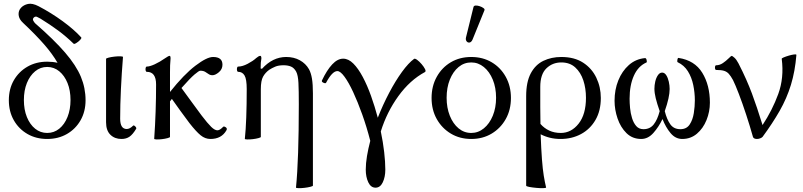

<svg xmlns="http://www.w3.org/2000/svg" viewBox="-20 -728 4271 1021"><path d="M231 11Q172 11 126 -15.5Q80 -42 53.5 -88.5Q27 -135 27 -195Q27 -255 53.5 -301Q80 -347 126 -373.5Q172 -400 231 -400Q261 -400 286 -394Q259 -441 214.5 -492Q170 -543 103 -606Q81 -626 79 -648.5Q77 -671 92 -687Q106 -702 129 -707Q152 -712 185 -695Q252 -660 313 -615.5Q374 -571 412 -529Q415 -525 406 -515.5Q397 -506 385.5 -499Q374 -492 371 -496Q332 -534 289.5 -565.5Q247 -597 195 -629Q185 -635 176.5 -638.5Q168 -642 160 -635Q152 -627 157 -618Q162 -609 167 -604Q268 -516 326.5 -448Q385 -380 410 -320Q435 -260 435 -195Q435 -135 408.5 -88.5Q382 -42 336 -15.5Q290 11 231 11ZM231 -21Q267 -21 295 -43.5Q323 -66 339 -106Q355 -146 355 -196Q355 -247 339 -286.5Q323 -326 295 -349Q267 -372 231 -372Q195 -372 167 -349Q139 -326 123 -286.5Q107 -247 107 -196Q107 -145 123 -105.5Q139 -66 167 -43.5Q195 -21 231 -21Z M626 11Q590 11 567 -11.5Q544 -34 544 -78V-415Q544 -418 557.5 -421.5Q571 -425 589 -427Q607 -429 620.5 -428.5Q634 -428 634 -425Q627 -338 623 -253.5Q619 -169 619 -97Q619 -42 654 -42Q670 -42 687 -59Q691 -64 699 -56Q707 -48 704 -43Q686 -13 668.5 -1Q651 11 626 11Z M800 10Q805 -60 807.5 -134.5Q810 -209 810 -279Q810 -346 761 -346Q756 -346 754.5 -353Q753 -360 754.5 -367Q756 -374 761 -374Q776 -374 802.5 -386Q829 -398 859 -419Q876 -431 882 -431Q887 -431 887 -417Q885 -399 884.5 -380Q884 -361 884 -343V-239Q958 -332 1019 -378.5Q1080 -425 1113 -425Q1163 -425 1163 -384Q1163 -360 1144 -344Q1125 -328 1110 -328Q1098 -328 1089.5 -334Q1081 -340 1071 -346Q1061 -352 1045 -352Q1038 -352 1014.5 -332Q991 -312 945 -260Q971 -224 999 -186Q1027 -148 1052 -114Q1084 -72 1103 -53.5Q1122 -35 1136 -35Q1149 -35 1166 -53Q1170 -58 1180 -51.5Q1190 -45 1184 -35Q1158 11 1099 11Q1071 11 1047 -8.5Q1023 -28 987 -74Q963 -106 939 -139Q915 -172 894 -202Q889 -196 884 -189V0Q884 3 871 6.5Q858 10 841.5 12Q825 14 812.5 13.5Q800 13 800 10Z M1554 269Q1569 120 1569 -173Q1569 -247 1567 -287.5Q1565 -328 1555 -347Q1544 -367 1527.5 -374Q1511 -381 1488 -381Q1461 -381 1443.5 -373.5Q1426 -366 1412 -357Q1391 -342 1379 -320.5Q1367 -299 1367 -254V0Q1367 3 1354 6.5Q1341 10 1324 12Q1307 14 1294 13.5Q1281 13 1282 10Q1287 -36 1289.5 -104Q1292 -172 1292 -254Q1292 -307 1280.5 -326.5Q1269 -346 1247 -346Q1242 -346 1240.5 -353Q1239 -360 1240.5 -367Q1242 -374 1247 -374Q1269 -374 1297.5 -389Q1326 -404 1342 -419Q1356 -431 1364 -431Q1370 -431 1370 -417Q1368 -406 1367 -395Q1366 -384 1366 -364L1373 -362Q1430 -425 1502 -425Q1543 -425 1574.5 -407.5Q1606 -390 1623 -360Q1634 -340 1639 -309.5Q1644 -279 1644 -232V259Q1644 262 1630 265.5Q1616 269 1598 271Q1580 273 1566.5 272.5Q1553 272 1554 269Z M1977 270Q1952 270 1938.5 241.5Q1925 213 1925 174Q1925 141 1931.5 102Q1938 63 1949 21Q1930 -53 1906 -120Q1882 -187 1858 -238.5Q1834 -290 1812 -320Q1790 -350 1774 -350Q1747 -350 1714 -288Q1711 -283 1700 -288Q1689 -293 1692 -300Q1718 -355 1746.5 -385.5Q1775 -416 1805 -416Q1833 -416 1859 -390Q1885 -364 1909 -319Q1933 -274 1953 -218Q1973 -162 1989 -102Q2016 -171 2049.5 -234.5Q2083 -298 2117.5 -345.5Q2152 -393 2182 -415Q2187 -418 2198.5 -409.5Q2210 -401 2222 -387Q2234 -373 2240 -361Q2246 -349 2240 -345Q2160 -302 2098.5 -217Q2037 -132 2005 -29Q2017 28 2023 81Q2029 134 2029 174Q2029 213 2015.5 241.5Q2002 270 1977 270Z M2486 11Q2425 11 2377.5 -17.5Q2330 -46 2302.5 -95Q2275 -144 2275 -207Q2275 -270 2302.5 -319.5Q2330 -369 2377.5 -397Q2425 -425 2486 -425Q2547 -425 2594.5 -397Q2642 -369 2669.5 -319.5Q2697 -270 2697 -207Q2697 -144 2669.5 -95Q2642 -46 2594.5 -17.5Q2547 11 2486 11ZM2486 -21Q2523 -21 2553 -45.5Q2583 -70 2600.5 -112.5Q2618 -155 2618 -208Q2618 -262 2600.5 -304.5Q2583 -347 2553 -371.5Q2523 -396 2486 -396Q2448 -396 2418.5 -371.5Q2389 -347 2372 -304.5Q2355 -262 2355 -208Q2355 -155 2372 -112.5Q2389 -70 2418.5 -45.5Q2448 -21 2486 -21ZM2493 -518Q2487 -504 2477.5 -502Q2468 -500 2461.5 -508Q2455 -516 2458 -529L2498 -691Q2500 -698 2509.5 -698.5Q2519 -699 2531 -695Q2543 -691 2551 -685Q2559 -679 2556 -673Z M2884 269Q2884 272 2868.5 272.5Q2853 273 2831.5 271Q2810 269 2794 266Q2778 263 2778 259V-217Q2778 -292 2802.5 -338Q2827 -384 2869.5 -404.5Q2912 -425 2965 -425Q3034 -425 3080.5 -395Q3127 -365 3151 -315Q3175 -265 3175 -207Q3175 -139 3146.5 -90Q3118 -41 3069.5 -15Q3021 11 2961 11Q2931 11 2904.5 4.5Q2878 -2 2855 -14Q2858 68 2862 120Q2866 172 2871.5 206Q2877 240 2884 269ZM2853 -266Q2853 -208 2853 -159Q2853 -110 2854 -69Q2874 -46 2901 -33.5Q2928 -21 2962 -21Q3018 -21 3057 -70.5Q3096 -120 3096 -208Q3096 -258 3082 -300.5Q3068 -343 3039 -369.5Q3010 -396 2965 -396Q2918 -396 2885.5 -364.5Q2853 -333 2853 -266Z M3390 11Q3343 11 3311.5 -20Q3280 -51 3264 -98Q3248 -145 3248 -192Q3248 -251 3268 -300.5Q3288 -350 3324 -382Q3360 -414 3409 -419Q3416 -420 3418.5 -409Q3421 -398 3418 -396Q3374 -377 3351 -326Q3328 -275 3328 -203Q3328 -181 3330.5 -153.5Q3333 -126 3341 -100Q3349 -74 3363.5 -57.5Q3378 -41 3402 -41Q3436 -41 3456 -66Q3476 -91 3488 -137Q3474 -177 3467 -205.5Q3460 -234 3460 -256Q3460 -275 3464.5 -294.5Q3469 -314 3478.5 -328Q3488 -342 3501 -342Q3514 -342 3523 -328Q3532 -314 3536.5 -293.5Q3541 -273 3541 -255Q3541 -233 3534.5 -203.5Q3528 -174 3515 -137Q3526 -93 3544.5 -67Q3563 -41 3598 -41Q3631 -41 3647.5 -66Q3664 -91 3669.5 -126.5Q3675 -162 3675 -194Q3675 -235 3666.5 -276Q3658 -317 3638 -349Q3618 -381 3584 -397Q3580 -399 3582 -410Q3584 -421 3588 -420Q3674 -407 3714.5 -341Q3755 -275 3755 -182Q3755 -134 3737 -89.5Q3719 -45 3686 -17Q3653 11 3608 11Q3572 11 3546 -20Q3520 -51 3503 -95Q3483 -53 3454.5 -21Q3426 11 3390 11Z M4005 11Q3998 11 3992 8.5Q3986 6 3984 0Q3968 -57 3948 -118Q3928 -179 3909 -228.5Q3890 -278 3878 -302Q3866 -324 3855.5 -335.5Q3845 -347 3830 -351.5Q3815 -356 3789 -356Q3782 -356 3782 -368.5Q3782 -381 3789 -381Q3807 -381 3824 -392.5Q3841 -404 3855 -418Q3868 -431 3871 -431Q3874 -431 3885 -421.5Q3896 -412 3907 -391Q3931 -344 3948 -305.5Q3965 -267 3978.5 -231Q3992 -195 4005.5 -154.5Q4019 -114 4035 -63Q4087 -142 4118.5 -228Q4150 -314 4137 -415Q4136 -418 4148 -423Q4160 -428 4175.5 -432.5Q4191 -437 4203 -438.5Q4215 -440 4215 -436Q4208 -349 4186 -277Q4164 -205 4126 -138.5Q4088 -72 4035 0Q4030 5 4021.5 8Q4013 11 4005 11Z"/></svg>

Font: Junicode SmExp
Style: Regular
Weight: 400
Width: 6
Designer: Peter S. Baker
Version: Version 2.205; ttfautohint (v1.8.4)